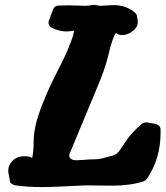

<svg xmlns="http://www.w3.org/2000/svg" viewBox="-20 -763 675 783"><path d="M179.7 -401.4Q192.4 -429.7 211.9 -467.8Q231.4 -505.9 245.6 -536.1Q259.8 -566.4 272.5 -601.6Q278.3 -615.2 282.2 -636.7Q282.2 -637.7 279.3 -637.7Q278.3 -637.7 268.6 -636.2Q258.8 -634.8 250 -634.8Q222.7 -634.8 191.4 -649.4Q174.8 -659.2 178.7 -676.8L196.3 -724.6Q203.1 -740.2 218.8 -740.2Q235.4 -741.2 260.7 -741.2Q280.3 -741.2 301.8 -740.2Q323.2 -739.3 328.1 -739.3Q339.8 -739.3 353.5 -742.2Q354.5 -742.2 356 -742.7Q357.4 -743.2 358.9 -743.2Q360.4 -743.2 361.3 -743.2Q366.2 -743.2 376 -741.2Q385.7 -739.3 390.6 -739.3Q397.5 -739.3 415 -740.7Q432.6 -742.2 443.4 -742.2Q495.1 -742.2 531.2 -710.9Q540 -702.1 539.1 -690.4Q542 -683.6 542 -673.8Q542 -654.3 525.4 -639.6Q502.9 -620.1 478.5 -620.1Q460 -620.1 453.1 -628.9Q436.5 -603.5 422.9 -542.5Q409.2 -481.4 373 -398.4L264.6 -137.7Q264.6 -134.8 263.2 -133.8Q261.7 -132.8 262.7 -127.9Q263.7 -109.4 293 -109.4Q300.8 -109.4 324.2 -111.3Q347.7 -113.3 362.3 -113.3Q375 -113.3 387.2 -115.2Q399.4 -117.2 415.5 -122.1Q431.6 -127 442.4 -128.9Q460 -136.7 469.2 -151.4Q478.5 -166 499 -195.3Q519.5 -224.6 558.6 -257.8Q568.4 -264.6 579.1 -263.7L614.3 -257.8Q633.8 -252 634.8 -236.3V-220.7Q634.8 -115.2 578.1 -32.2Q573.2 -26.4 565.4 -23.4Q511.7 -5.9 437.5 -5.9Q423.8 -5.9 395.5 -6.3Q367.2 -6.8 351.6 -6.8H323.2Q298.8 -5.9 241.2 -2.9Q183.6 0 153.3 0Q87.9 0 40 -7.8Q28.3 -11.7 23.9 -16.1Q19.5 -20.5 19.5 -32.2Q19.5 -33.2 16.6 -45.4Q13.7 -57.6 13.7 -66.4Q13.7 -90.8 32.2 -108.4Q50.8 -126 78.1 -126Q101.6 -126 111.3 -119.1Q117.2 -146.5 117.2 -184.6Q117.2 -222.7 129.4 -269Q141.6 -315.4 179.7 -401.4Z"/></svg>

Font: Essays1743
Style: BoldItalic
Weight: 700
Italic angle: -10°
Designer: Based on the typeface in a 1743 English translation of the essays of Montaigne.  PostScript/TrueType font designed by Jo
Version: Version 002.100